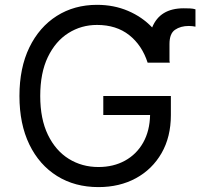

<svg xmlns="http://www.w3.org/2000/svg" viewBox="-20 -757 821 787"><path d="M585.2 -500Q562.1 -571.7 509.4 -613.3Q456.7 -654.8 377.8 -654.8Q313.2 -654.8 260.3 -621.4Q207.4 -588.1 176.1 -523.1Q144.9 -458.1 144.9 -363.6Q144.9 -269.2 176.5 -204.2Q208.1 -139.2 262.1 -105.8Q316.1 -72.4 383.5 -72.4Q445 -72.4 492.4 -98.5Q539.8 -124.6 566.8 -172.4Q593.8 -220.2 595.2 -285.5H403.4V-363.6H680.4V-285.5Q680.4 -195.7 642.2 -129.3Q604 -62.9 537.1 -26.5Q470.2 9.9 383.5 9.9Q286.9 9.9 214 -35.5Q141 -81 100.3 -164.8Q59.7 -248.6 59.7 -363.6Q59.7 -478.7 100.3 -562.5Q141 -646.3 212.9 -691.8Q284.8 -737.2 377.8 -737.2Q446.7 -737.2 504.6 -712.5Q562.5 -687.9 603.7 -644.5Q635.3 -723 733 -723Q745.7 -723 758.7 -722.5Q771.7 -721.9 781.2 -718.8V-647.7Q775.9 -648.8 768.8 -649.7Q761.7 -650.6 754.3 -650.6Q720.2 -650.6 697.4 -634.9Q674.7 -619.3 674.7 -576.7V-507.1Q675.4 -503.6 676.1 -500Z"/></svg>

Font: Inter Alia
Style: Regular
Weight: 400
Designer: Rasmus Andersson (Latin, Greek, Cyrillic etc.) and Evan from Shavian.info (Shavian, old style figures)
Foundry: Shavian.info
Version: Version 0.001;git-37ab20767